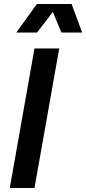

<svg xmlns="http://www.w3.org/2000/svg" viewBox="-20 -943 432 963"><path d="M29 0H153L277 -700H153ZM62 -780H166L245 -883L288 -780H392L339 -923H165Z"/></svg>

Font: Uncut Sans Semibold
Style: Italic
Weight: 600
Italic angle: -10°
Designer: Kasper Nordkvist
Foundry: Uncut Type
Version: Version 1.111;FEAKit 1.0